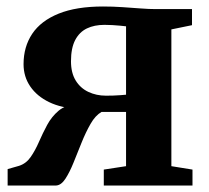

<svg xmlns="http://www.w3.org/2000/svg" viewBox="-20 -571 643 591"><path d="M3.5 0V-50.5L38.5 -60.5Q60.5 -67.5 74.5 -87.8Q88.5 -108 100 -134.5Q111.5 -161 125.2 -186.5Q139 -212 160.2 -230Q181.5 -248 216 -250.5L218.5 -236.5Q169 -238.5 131.5 -256.5Q94 -274.5 73.2 -304.8Q52.5 -335 52.5 -373.5Q52.5 -427 79.2 -467Q106 -507 160.5 -529Q215 -551 297 -551Q327.5 -551 357 -549Q386.5 -547 413 -545Q439.5 -543 460 -543H571V-493.5L507.5 -480.5V-59.5L572.5 -49V0H299.5V-49L368 -59.5V-226.5H292.5Q273.5 -215.5 258.8 -189.8Q244 -164 231.2 -132.2Q218.5 -100.5 206.5 -70.8Q194.5 -41 181.5 -21Q168.5 -1 153 0ZM306 -276.5Q316 -276.5 327.8 -276.8Q339.5 -277 350.2 -278Q361 -279 368 -279.5V-490Q360.5 -491 349.2 -492Q338 -493 325.5 -493.8Q313 -494.5 301.5 -494.5Q270.5 -494.5 247.5 -483.5Q224.5 -472.5 211.5 -447.8Q198.5 -423 198.5 -382.5Q198.5 -347 212.8 -323.5Q227 -300 251.8 -288.2Q276.5 -276.5 306 -276.5Z"/></svg>

Font: Merriweather 48pt
Style: Bold
Weight: 700
Version: Version 2.100